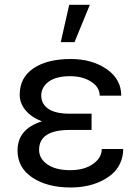

<svg xmlns="http://www.w3.org/2000/svg" viewBox="-20 -789 597 818"><path d="M54.7 -147.5Q54.7 -239.7 158.7 -272Q113.8 -289.1 88.9 -319.1Q64 -349.1 64 -385.7Q64 -458.5 122.6 -498Q181.2 -537.6 281.2 -537.6Q372.1 -537.6 434.3 -494.6Q496.6 -451.7 496.6 -381.3H404.8Q404.8 -417.5 368.4 -440.9Q332 -464.4 278.8 -464.4Q218.3 -464.4 187 -440.7Q155.8 -417 155.8 -382.3Q155.8 -346.2 185.8 -325.4Q215.8 -304.7 276.9 -304.7H370.1V-235.4H276.9Q146.5 -235.4 146.5 -150.4Q146.5 -113.3 181.9 -88.6Q217.3 -64 278.8 -64Q338.9 -64 376.2 -90.3Q413.6 -116.7 413.6 -154.3H504.9Q504.9 -121.6 492.2 -94Q479.5 -66.4 457.8 -47.6Q436 -28.8 407.2 -15.6Q378.4 -2.4 346.7 3.7Q314.9 9.8 281.2 9.8Q181.2 9.8 117.9 -32.5Q54.7 -74.7 54.7 -147.5ZM238.8 -609.4 274.9 -768.6H362.8L297.4 -609.4Z"/></svg>

Font: Bert Sans Medium
Style: Regular
Weight: 500
Designer: Christian Robertson, Adam Twardoch, & Cristiano Sobral
Foundry: Google
Version: Version 12.135;January 10, 2020;FontCreator 12.0.0.2547 64-b